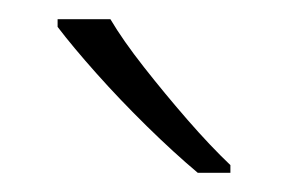

<svg xmlns="http://www.w3.org/2000/svg" viewBox="-20 -786 300 200"><path d="M95 -766Q108 -744 130 -716Q152 -688 175.5 -661Q199 -634 220 -614V-606H186Q161 -627 133 -654.5Q105 -682 80.5 -709.5Q56 -737 40 -758V-766Z"/></svg>

Font: Noto Sans Thaana ExtraLight
Style: Regular
Weight: 200
Designer: David Williams
Foundry: Google Inc.
Version: Version 3.001; ttfautohint (v1.8.4.7-5d5b)